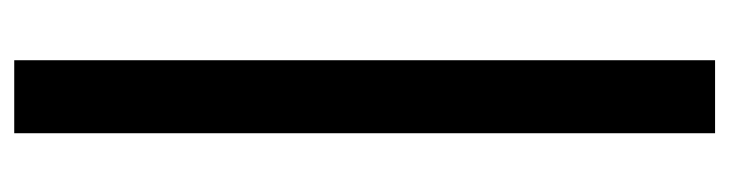

<svg xmlns="http://www.w3.org/2000/svg" viewBox="-388 -492 1000 263"><g transform="rotate(-90 111.5 -360.0)"><path d="M161 120H61V-840H161Z"/></g></svg>

Font: Tanohe Sans Medium
Style: Regular
Weight: 500
Designer: Village Type and Design LLC
Foundry: Cooper Hewitt Smithsonian Design Museum
Version: Version 1.00;September 29, 2021;FontCreator 13.0.0.2655 64-b